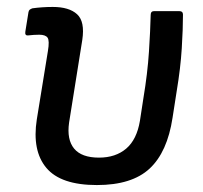

<svg xmlns="http://www.w3.org/2000/svg" viewBox="-20 -521 585 553"><path d="M259 12Q155 12 113.5 -37.5Q72 -87 86 -177L118 -374Q123 -404 117 -412.5Q111 -421 93 -421Q86 -421 77.5 -420.5Q69 -420 61 -419Q51 -418 53 -430L62 -486Q63 -491 65.5 -493Q68 -495 73 -497Q87 -499 102 -500Q117 -501 132 -501Q179 -501 202 -480Q225 -459 217 -406L179 -168Q172 -119 193.5 -93Q215 -67 265 -67Q313 -67 343.5 -93Q374 -119 383 -173L393 -238Q405 -310 409 -372Q413 -434 414 -478Q414 -489 424 -489H496Q507 -489 507 -479Q507 -438 503.5 -381.5Q500 -325 489 -259L477 -182Q462 -83 411 -35.5Q360 12 259 12Z"/></svg>

Font: Sofia Sans Medium
Style: Italic
Weight: 500
Italic angle: -9°
Version: Version 4.101